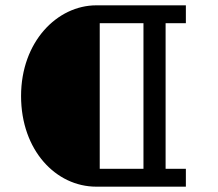

<svg xmlns="http://www.w3.org/2000/svg" viewBox="-20 -700 818 720"><path d="M341 0H677V-67H601V-613H677V-680H341C195 -680 59 -544 59 -340C59 -136 190 0 341 0ZM354 -67V-613H518V-67Z"/></svg>

Font: Ronzino
Style: Regular
Weight: 400
Designer: Nunzio Mazzaferro
Foundry: Collletttivo
Version: Version 1.000;Glyphs 3.3 (3337)